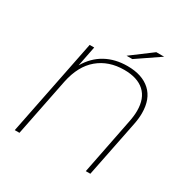

<svg xmlns="http://www.w3.org/2000/svg" viewBox="-191 -1039 1182 1208"><g transform="rotate(30 400.0 -435.0)"><path d="M716 -492Q716 -454 707 -409L625 0H592L673 -409Q682 -453 682 -490Q682 -580 631 -626.5Q580 -673 484 -673Q372 -673 296 -609.5Q220 -546 194 -420L110 0H76L216 -700H249L220 -554Q264 -629 332.5 -666.5Q401 -704 490 -704Q597 -704 656.5 -649.5Q716 -595 716 -492ZM602 -870H659L493 -757H451Z"/></g></svg>

Font: Montserrat Alternates ExLight
Style: Italic
Weight: 275
Italic angle: -11.3°
Designer: Julieta Ulanovsky
Foundry: Julieta Ulanovsky
Version: Version 7.200